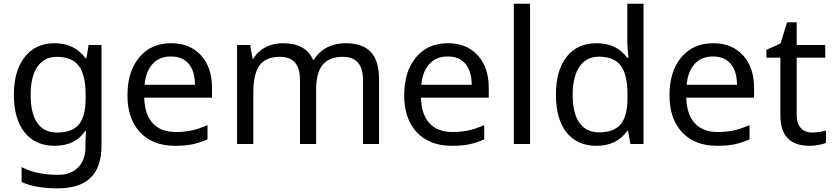

<svg xmlns="http://www.w3.org/2000/svg" viewBox="-20 -780 4516 1040"><path d="M289.1 -62Q370.1 -62 407 -105.7Q443.8 -149.4 443.8 -246.1V-267.1Q443.8 -374.5 406.7 -423.3Q369.6 -472.2 287.1 -472.2Q219.7 -472.2 182.9 -418.7Q146 -365.2 146 -266.1Q146 -166.5 181.9 -114.3Q217.8 -62 289.1 -62ZM442.9 -4.9 445.8 -70.8H441.9Q387.7 9.8 275.9 9.8Q171.9 9.8 113.5 -62.7Q55.2 -135.3 55.2 -267.1Q55.2 -396.5 114 -471.2Q172.9 -545.9 274.9 -545.9Q383.8 -545.9 442.9 -464.8H448.2L460 -536.1H529.8V8.8Q529.8 124 471.4 182.1Q413.1 240.2 290 240.2Q172.9 240.2 97.2 206.1V125Q175.3 167 294.9 167Q363.3 167 403.1 127Q442.9 86.9 442.9 16.1Z M928.2 9.8Q807.6 9.8 739 -63.2Q670.4 -136.2 670.4 -264.2Q670.4 -393.1 734.4 -469.5Q798.3 -545.9 907.2 -545.9Q1008.3 -545.9 1068.4 -480.7Q1128.4 -415.5 1128.4 -304.2V-251H761.2Q763.7 -159.7 807.6 -112.3Q851.6 -64.9 932.1 -64.9Q975.1 -64.9 1013.7 -72.5Q1052.2 -80.1 1104 -102.1V-24.9Q1059.6 -5.9 1020.5 2Q981.4 9.8 928.2 9.8ZM906.2 -474.1Q843.3 -474.1 806.6 -433.6Q770 -393.1 763.2 -320.8H1036.1Q1035.2 -396 1001.5 -435.1Q967.8 -474.1 906.2 -474.1Z M1946.3 0V-345.2Q1946.3 -472.2 1837.4 -472.2Q1762.7 -472.2 1727.5 -428.7Q1692.4 -385.3 1692.4 -295.9V0H1605V-345.2Q1605 -408.7 1578.4 -440.4Q1551.8 -472.2 1495.1 -472.2Q1420.9 -472.2 1386.5 -426.8Q1352.1 -381.3 1352.1 -277.8V0H1264.2V-536.1H1335L1348.1 -462.9H1353Q1376 -502 1417.7 -523.9Q1459.5 -545.9 1511.2 -545.9Q1637.2 -545.9 1675.3 -456.1H1680.2Q1706.1 -499 1750.7 -522.5Q1795.4 -545.9 1852.1 -545.9Q1942.9 -545.9 1988 -499Q2033.2 -452.1 2033.2 -349.1V0Z M2427.2 9.8Q2306.6 9.8 2238 -63.2Q2169.4 -136.2 2169.4 -264.2Q2169.4 -393.1 2233.4 -469.5Q2297.4 -545.9 2406.2 -545.9Q2507.3 -545.9 2567.4 -480.7Q2627.4 -415.5 2627.4 -304.2V-251H2260.3Q2262.7 -159.7 2306.6 -112.3Q2350.6 -64.9 2431.2 -64.9Q2474.1 -64.9 2512.7 -72.5Q2551.3 -80.1 2603 -102.1V-24.9Q2558.6 -5.9 2519.5 2Q2480.5 9.8 2427.2 9.8ZM2405.3 -474.1Q2342.3 -474.1 2305.7 -433.6Q2269 -393.1 2262.2 -320.8H2535.2Q2534.2 -396 2500.5 -435.1Q2466.8 -474.1 2405.3 -474.1Z M2851.1 0H2763.2V-759.8H2851.1Z M3210.9 9.8Q3106.4 9.8 3048.8 -62.5Q2991.2 -134.8 2991.2 -267.1Q2991.2 -398.4 3049.1 -472.2Q3106.9 -545.9 3211.9 -545.9Q3319.8 -545.9 3377.9 -466.8H3384.3Q3382.8 -476.6 3380.4 -506.1Q3377.9 -535.6 3377.9 -545.9V-759.8H3465.8V0H3395L3381.8 -71.8H3377.9Q3321.8 9.8 3210.9 9.8ZM3225.1 -63Q3305.2 -63 3342 -106.7Q3378.9 -150.4 3378.9 -250V-266.1Q3378.9 -377.9 3341.6 -425.5Q3304.2 -473.1 3224.1 -473.1Q3156.2 -473.1 3119.1 -419.2Q3082 -365.2 3082 -265.1Q3082 -165.5 3118.9 -114.3Q3155.8 -63 3225.1 -63Z M3864.3 9.8Q3743.7 9.8 3675 -63.2Q3606.4 -136.2 3606.4 -264.2Q3606.4 -393.1 3670.4 -469.5Q3734.4 -545.9 3843.3 -545.9Q3944.3 -545.9 4004.4 -480.7Q4064.5 -415.5 4064.5 -304.2V-251H3697.3Q3699.7 -159.7 3743.7 -112.3Q3787.6 -64.9 3868.2 -64.9Q3911.1 -64.9 3949.7 -72.5Q3988.3 -80.1 4040 -102.1V-24.9Q3995.6 -5.9 3956.5 2Q3917.5 9.8 3864.3 9.8ZM3842.3 -474.1Q3779.3 -474.1 3742.7 -433.6Q3706.1 -393.1 3699.2 -320.8H3972.2Q3971.2 -396 3937.5 -435.1Q3903.8 -474.1 3842.3 -474.1Z M4379.4 -62Q4396.5 -62 4419.4 -65.4Q4442.4 -68.8 4454.1 -73.2V-5.9Q4441.9 -0.5 4416.3 4.6Q4390.6 9.8 4364.3 9.8Q4207 9.8 4207 -155.8V-467.8H4131.3V-509.8L4208 -544.9L4243.2 -659.2H4295.4V-536.1H4450.2V-467.8H4295.4V-158.2Q4295.4 -111.8 4317.6 -86.9Q4339.8 -62 4379.4 -62Z"/></svg>

Font: Noto Sans Malayalam
Style: Regular
Weight: 400
Designer: Monotype Design team
Foundry: Monotype Imaging Inc.
Version: Version 1.02